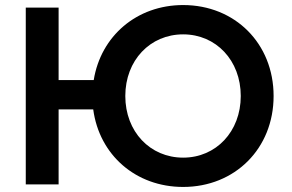

<svg xmlns="http://www.w3.org/2000/svg" viewBox="-20 -730 1155 760"><path d="M82 0H212V-297H349C373 -117 517 10 705 10C910 10 1063 -142 1063 -350C1063 -558 910 -710 705 -710C521 -710 379 -587 351 -413H212V-700H82ZM705 -106C574 -106 476 -209 476 -350C476 -491 574 -594 705 -594C835 -594 933 -491 933 -350C933 -209 835 -106 705 -106Z"/></svg>

Font: Chess Sans SemiBold
Style: Regular
Weight: 600
Designer: Wolf Bōese
Foundry: Wolf Bōese
Version: Version 7.223;Glyphs 3.3 (3306)